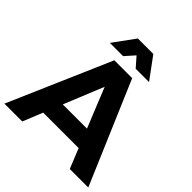

<svg xmlns="http://www.w3.org/2000/svg" viewBox="-240 -1073 1240 1240"><g transform="rotate(45 380.0 -453.5)"><path d="M594 0 539 -136H215L160 0H-3L301 -700H464L763 0ZM267 -263H488L378 -535ZM559 -759H437L380 -824L322 -759H201L309 -907H450Z"/></g></svg>

Font: Montserrat arm2 SemiBold
Style: Regular
Weight: 600
Designer: Julieta Ulanovsky
Foundry: Julieta Ulanovsky
Version: Version 6.000